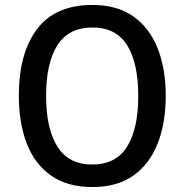

<svg xmlns="http://www.w3.org/2000/svg" viewBox="-20 -745 744 775"><path d="M649 -358Q649 -249 616.5 -166Q584 -83 518.5 -36.5Q453 10 353 10Q251 10 185 -37Q119 -84 87.5 -167Q56 -250 56 -359Q56 -530 129.5 -627.5Q203 -725 353 -725Q453 -725 518.5 -678.5Q584 -632 616.5 -549.5Q649 -467 649 -358ZM166 -358Q166 -226 211.5 -153.5Q257 -81 352 -81Q448 -81 493 -153Q538 -225 538 -358Q538 -490 493.5 -562Q449 -634 353 -634Q257 -634 211.5 -562Q166 -490 166 -358Z"/></svg>

Font: Noto Sans Kannada SemiCondensed Medium
Style: Regular
Weight: 500
Width: 4
Designer: Jelle Bosma - Monotype Design Team
Foundry: Monotype Imaging Inc.
Version: Version 2.005; ttfautohint (v1.8.4.7-5d5b)